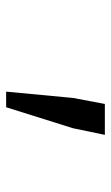

<svg xmlns="http://www.w3.org/2000/svg" viewBox="115 -842 369 640"><g transform="rotate(90 300.0 -522.5)"><path d="M286 -358 307 -581 327 -687H430L408 -581L338 -358Z"/></g></svg>

Font: TypoPRO Source Code Pro
Style: Italic
Weight: 400
Italic angle: -11°
Monospace: yes
Designer: Paul D. Hunt, Teo Tuominen
Foundry: Adobe Systems Incorporated
Version: Version 1.030;PS 1.0;hotconv 1.0.84;makeotf.lib2.5.63406